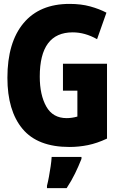

<svg xmlns="http://www.w3.org/2000/svg" viewBox="-20 -744 603 985"><path d="M336 10Q173 10 95.5 -83Q18 -176 18 -345Q18 -526 100.5 -625Q183 -724 337 -724Q396 -724 443 -711Q490 -698 526 -679L478 -543Q416 -578 353 -578Q184 -578 184 -351Q184 -257 217.5 -197.5Q251 -138 322 -138Q335 -138 349 -140Q363 -142 377 -146V-279H303V-417H529V-33Q478 -9 431 0.5Q384 10 336 10ZM221 209Q226 190 231 163Q236 136 240 108.5Q244 81 245 61H398V71Q383 109 365 146Q347 183 322 221H221Z"/></svg>

Font: Noto Sans Mono SemiCondensed Black
Style: Regular
Weight: 900
Width: 4
Designer: Monotype Design Team
Foundry: Monotype Imaging Inc.
Version: Version 2.014; ttfautohint (v1.8.4.7-5d5b)